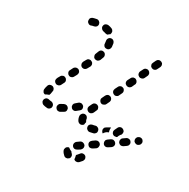

<svg xmlns="http://www.w3.org/2000/svg" viewBox="-174 -727 1089 1105"><g transform="rotate(30 371.0 -175.0)"><path d="M415 169Q415 168 414 168Q407 166 401 162Q397 159 393 156Q392 156 390 156Q388 157 386 157Q377 161 374 169Q370 178 373 186Q376 194 382 201Q387 207 393 212Q397 215 401 216Q406 217 410 216Q415 216 418 213Q422 211 425 208Q428 204 429 200Q430 195 429 191Q429 186 426 183Q424 179 420 176Q417 173 415 170Q415 169 415 169ZM452 199Q452 199 452 199Q452 199 452 199Q458 206 468 206Q477 206 484 200Q492 192 500 182Q502 178 503 174Q505 170 504 165Q503 161 501 157Q499 153 495 150Q488 145 479 146Q469 147 464 155Q458 162 453 168Q451 169 450 171Q448 173 448 175Q450 181 451 188Q452 193 452 199ZM442 141 456 132Q459 129 462 125Q464 122 465 117Q466 113 465 108Q464 104 462 100Q456 93 447 91Q438 89 430 94L416 104L413 106Q406 111 404 120Q402 129 407 137Q412 145 422 147Q431 148 438 143ZM538 67Q540 58 535 50Q532 47 529 44Q525 42 521 41Q516 40 512 41Q507 42 504 44L487 56Q483 59 481 62Q478 66 477 70Q476 75 477 79Q478 84 481 87Q486 95 495 97Q504 98 512 93L529 82Q537 76 538 67ZM609 25Q611 22 612 17Q613 13 612 8Q611 4 608 0Q603 -7 594 -9Q585 -11 577 -6L560 6Q556 9 554 12Q551 16 551 20Q550 25 551 29Q552 34 554 37Q559 45 569 47Q578 48 585 43L602 32Q606 29 609 25ZM189 10Q187 14 183 17Q180 20 176 21Q172 23 167 22Q152 21 140 17Q136 15 133 12Q130 9 128 5Q126 1 126 -3Q126 -8 127 -12Q131 -21 139 -25Q148 -28 156 -25Q162 -23 170 -23Q177 -22 182 -18Q188 -14 190 -7Q190 -6 191 -4Q191 -3 191 -1Q191 0 191 1Q191 6 189 10ZM480 11Q483 9 486 5Q488 1 489 -3Q489 -8 488 -12Q486 -21 478 -26Q470 -31 461 -29Q452 -26 443 -25Q438 -24 435 -22Q431 -20 428 -16Q425 -13 424 -8Q423 -4 424 0Q425 10 433 15Q440 21 449 20Q460 18 472 15Q476 14 480 11ZM379 8Q370 7 364 0Q354 -13 352 -32Q352 -41 358 -48Q364 -55 374 -56Q378 -56 382 -55Q387 -53 390 -50Q393 -47 395 -43Q397 -39 397 -35Q398 -30 399 -28Q401 -26 402 -23Q403 -21 404 -18Q403 -16 402 -13Q401 -8 401 -3Q400 -1 399 0Q397 2 396 3Q388 9 379 8ZM270 -12Q273 -16 274 -20Q275 -25 274 -29Q274 -33 272 -37Q267 -45 258 -48Q249 -50 241 -46Q232 -41 224 -37Q216 -33 213 -24Q210 -15 214 -7Q216 -3 219 0Q222 3 226 5Q231 6 235 6Q240 6 244 4Q253 -1 263 -7Q267 -9 270 -12ZM682 -25Q684 -29 685 -33Q686 -38 685 -42Q684 -46 681 -50Q676 -58 667 -59Q658 -61 650 -56L633 -44Q629 -42 627 -38Q625 -34 624 -30Q623 -25 624 -21Q625 -16 627 -13Q633 -5 642 -3Q651 -2 659 -7L676 -19Q679 -21 682 -25ZM507 -29Q507 -34 508 -38Q509 -42 512 -46Q515 -49 519 -51Q528 -56 536 -61Q538 -62 540 -63Q542 -63 544 -64Q543 -60 543 -55Q543 -46 546 -37Q546 -36 547 -34Q545 -34 544 -33Q535 -30 528 -23Q523 -18 519 -11Q516 -13 514 -15Q511 -18 510 -21Q508 -25 507 -29ZM582 -31Q581 -32 580 -32Q579 -32 579 -33Q575 -34 571 -38Q568 -41 567 -45Q565 -49 565 -54Q566 -58 567 -62L576 -81Q580 -90 589 -93Q597 -96 606 -92Q610 -90 613 -87Q616 -84 618 -80Q619 -75 619 -71Q619 -67 617 -62L615 -58Q611 -55 609 -51Q604 -44 602 -36Q601 -34 599 -33Q597 -32 595 -32Q588 -32 582 -31ZM105 -87Q107 -96 115 -101Q123 -105 132 -103Q137 -102 140 -99Q144 -96 146 -92Q148 -89 149 -84Q149 -80 148 -75Q146 -66 145 -58Q144 -56 143 -53Q143 -51 141 -49Q135 -48 130 -45Q124 -43 119 -39Q110 -40 105 -47Q99 -55 100 -64Q101 -75 105 -87ZM306 -42Q296 -43 291 -51Q288 -54 287 -58Q286 -63 286 -67Q287 -72 289 -76Q291 -79 295 -82Q302 -88 310 -95Q314 -98 318 -99Q322 -100 327 -100Q331 -99 335 -97Q339 -95 342 -92Q346 -86 347 -79Q348 -72 344 -66Q343 -65 341 -63Q340 -61 338 -60Q330 -53 322 -47Q315 -41 306 -42ZM739 -65Q741 -69 742 -73Q743 -78 742 -82Q741 -86 738 -90Q733 -98 724 -99Q715 -101 707 -95H706Q702 -92 700 -88Q697 -84 697 -80Q696 -76 697 -71Q698 -67 700 -63Q706 -56 715 -54Q724 -52 732 -58L733 -59Q737 -61 739 -65ZM371 -99Q370 -95 372 -91Q374 -86 377 -83Q380 -80 384 -78Q392 -74 401 -77Q410 -81 414 -89Q417 -97 422 -107Q424 -111 425 -115Q425 -120 423 -124Q422 -128 419 -132Q416 -135 412 -137Q408 -139 404 -139Q399 -140 395 -138Q391 -137 387 -134Q384 -131 382 -127Q377 -117 373 -108Q371 -104 371 -99ZM135 -161 132 -155Q128 -146 130 -137Q133 -129 142 -124Q150 -120 159 -123Q168 -126 172 -134L175 -140L181 -152Q186 -160 183 -169Q180 -178 172 -182Q164 -187 155 -184Q146 -181 142 -173ZM410 -179Q410 -174 412 -170Q413 -166 416 -163Q419 -159 423 -157Q432 -153 440 -157Q449 -160 453 -168L462 -187Q464 -191 464 -195Q465 -200 463 -204Q462 -208 459 -211Q456 -215 452 -217Q443 -221 434 -218Q426 -214 422 -206L413 -187Q411 -183 410 -179ZM172 -216Q175 -207 183 -203Q191 -198 200 -201Q209 -204 213 -212L223 -230Q227 -239 225 -248Q222 -256 214 -261Q210 -263 205 -263Q201 -264 197 -262Q192 -261 189 -258Q185 -255 183 -251L174 -233Q169 -225 172 -216ZM450 -250Q453 -242 461 -238Q466 -236 470 -235Q474 -235 479 -237Q483 -238 486 -241Q490 -244 491 -248L500 -267Q504 -275 501 -284Q498 -293 490 -297Q481 -301 473 -298Q464 -295 460 -286L451 -268Q447 -259 450 -250ZM214 -295Q216 -286 225 -281Q229 -279 233 -279Q237 -278 242 -280Q246 -281 249 -284Q253 -287 255 -291L265 -309Q267 -313 267 -317Q268 -322 266 -326Q265 -330 262 -334Q259 -337 255 -339Q251 -341 247 -342Q242 -342 238 -341Q234 -340 230 -337Q227 -334 225 -330L215 -312Q211 -303 214 -295ZM498 -365 489 -348Q485 -339 488 -330Q491 -322 500 -318Q504 -316 508 -316Q513 -315 517 -317Q521 -318 524 -321Q528 -324 530 -328L538 -346L539 -347Q543 -355 540 -364Q536 -373 528 -377Q524 -379 520 -379Q515 -379 511 -378Q507 -376 503 -373Q500 -370 498 -366ZM253 -380Q253 -376 255 -372Q256 -368 259 -364Q262 -361 267 -359Q275 -356 284 -359Q292 -363 296 -371Q301 -382 304 -392Q307 -401 303 -409Q299 -418 290 -421Q281 -424 273 -420Q265 -416 262 -407Q259 -398 255 -389Q253 -385 253 -380ZM525 -419Q525 -415 526 -411Q528 -406 531 -403Q534 -400 538 -398Q546 -394 555 -397Q564 -400 568 -408L577 -427Q579 -431 579 -436Q579 -440 578 -444Q576 -448 573 -452Q570 -455 566 -457Q558 -461 549 -458Q540 -455 536 -446L527 -428Q525 -424 525 -419ZM278 -449Q285 -443 295 -444Q304 -444 310 -451Q316 -458 316 -468Q315 -480 313 -491Q311 -500 303 -506Q295 -511 286 -509Q277 -507 272 -499Q267 -491 269 -482Q270 -474 271 -465Q271 -456 278 -449ZM563 -499Q563 -495 565 -491Q566 -486 569 -483Q572 -480 576 -478Q585 -474 593 -477Q602 -480 606 -489L615 -507Q617 -511 617 -516Q618 -520 616 -524Q615 -529 612 -532Q609 -535 605 -537Q596 -541 587 -538Q579 -535 575 -527L566 -508Q564 -504 563 -499ZM168 -520Q177 -522 183 -529Q188 -537 186 -546Q185 -550 183 -554Q180 -558 177 -560Q173 -563 169 -564Q164 -565 160 -564Q144 -561 136 -558Q132 -556 128 -553Q125 -550 123 -546Q122 -542 122 -537Q122 -533 123 -529Q125 -524 128 -521Q131 -518 135 -516Q139 -514 144 -514Q148 -514 152 -516Q154 -517 158 -518Q162 -519 168 -520ZM228 -522Q224 -523 220 -526Q216 -528 214 -532Q211 -535 210 -540Q209 -544 210 -548Q211 -558 219 -563Q226 -568 236 -567Q249 -565 261 -560Q265 -558 268 -555Q271 -551 273 -547Q274 -543 274 -539Q274 -534 272 -530Q272 -529 272 -528Q271 -528 271 -527Q268 -526 266 -524Q262 -521 258 -517Q254 -516 250 -517Q246 -517 243 -518Q236 -521 228 -522Z"/></g></svg>

Font: FRB American Cursive Dashed Extrabold
Style: Bold Italic
Weight: 800
Italic angle: -25°
Version: Version 2.0;Modular Font Editor K font №1